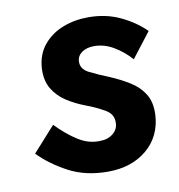

<svg xmlns="http://www.w3.org/2000/svg" viewBox="-62 -527 559 600"><g transform="rotate(-10 217.5 -227.0)"><path d="M90 -158Q124 -123 157.5 -102Q191 -81 227 -83Q251 -83 267.5 -96.5Q284 -110 284 -130Q286 -157 259.5 -172.5Q233 -188 198 -201Q169 -212 142.5 -229Q116 -246 100 -272.5Q84 -299 86 -338Q89 -382 113.5 -411.5Q138 -441 175.5 -455.5Q213 -470 256 -470Q312 -470 357.5 -448.5Q403 -427 435 -395L374 -316Q351 -342 321 -360Q291 -378 259 -378Q235 -378 220 -367.5Q205 -357 204 -340Q202 -315 229 -301.5Q256 -288 291 -274Q324 -260 352 -242.5Q380 -225 396 -199Q412 -173 410 -133Q406 -65 357.5 -24.5Q309 16 234 16Q163 16 109.5 -12.5Q56 -41 19 -79Z"/></g></svg>

Font: Von Semi
Style: Italic
Weight: 600
Version: Version 4.000; ttfautohint (v1.8.4.7-5d5b)